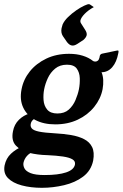

<svg xmlns="http://www.w3.org/2000/svg" viewBox="-62 -708 586 917"><path d="M258 -399Q224 -399 201.5 -380.5Q179 -362 166.5 -335Q154 -308 149 -282Q144 -257 146 -230Q148 -203 163.5 -184.5Q179 -166 212 -166Q246 -166 266.5 -184.5Q287 -203 298.5 -230Q310 -257 315 -282Q320 -308 319 -335Q318 -362 304.5 -380.5Q291 -399 258 -399ZM101 15Q80 22 67 36.5Q54 51 50 70Q48 83 55 96.5Q62 110 84.5 119Q107 128 151 128Q216 128 253.5 115.5Q291 103 296 78Q299 62 284 53Q269 44 238.5 39.5Q208 35 164 33Q118 32 77.5 22Q37 12 14 -12.5Q-9 -37 0 -81Q6 -114 28.5 -136Q51 -158 80 -166L111 -144Q104 -142 98.5 -138Q93 -134 89.5 -128.5Q86 -123 85 -117Q82 -104 90 -94.5Q98 -85 124 -79.5Q150 -74 204 -71Q242 -69 277.5 -63Q313 -57 339.5 -43.5Q366 -30 378 -5.5Q390 19 383 59Q373 107 335 135.5Q297 164 244 176.5Q191 189 138 189Q85 189 42 177.5Q-1 166 -24 142.5Q-47 119 -40 82Q-33 48 -9.5 26Q14 4 44 -8ZM202 -114Q146 -114 106.5 -135Q67 -156 49 -194Q31 -232 41 -282Q50 -329 80.5 -367Q111 -405 159 -428Q207 -451 268 -451Q304 -451 333 -442Q362 -433 382 -417Q385 -415 388.5 -414.5Q392 -414 394 -414Q400 -414 405.5 -418.5Q411 -423 414 -436V-439Q415 -444 418 -447.5Q421 -451 427 -452L494 -466Q498 -467 501 -467Q506 -467 503 -454Q495 -411 474 -387Q453 -363 423 -363Q430 -346 431 -325.5Q432 -305 428 -282Q419 -236 388 -197.5Q357 -159 309.5 -136.5Q262 -114 202 -114ZM238 -536Q228 -552 232 -573Q233 -578 234.5 -582Q236 -586 237 -591Q245 -609 263 -626.5Q281 -644 302 -658.5Q323 -673 340.5 -681Q358 -689 363 -688Q366 -688 370 -685Q374 -682 386 -674Q360 -660 342.5 -642Q325 -624 322 -610Q321 -602 326 -595L345 -565Q354 -551 352 -540Q349 -528 336 -517L307 -498Q291 -488 280 -491Q269 -493 258 -507Z"/></svg>

Font: Young Serif Light
Style: Italic
Weight: 300
Italic angle: -10.979°
Designer: Bastien Sozeau
Foundry: NBR — Bastien Sozeau
Version: Version 5.001